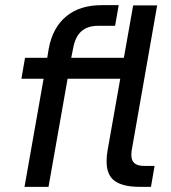

<svg xmlns="http://www.w3.org/2000/svg" viewBox="-20 -724 663 744"><path d="M489 -123Q489 -102 501 -91.5Q513 -81 539 -81H579L565 0H521Q457 0 425 -22.5Q393 -45 393 -99Q393 -121 397 -142L446 -419H242L168 0H75L149 -419H63L77 -500H163L169 -536Q184 -617 236.5 -660.5Q289 -704 374 -704H440L426 -624H360Q319 -624 295 -602.5Q271 -581 263 -535L256 -500H460L496 -703H589L491 -145Q489 -137 489 -123Z"/></svg>

Font: Bai Jamjuree Medium
Style: Italic
Weight: 500
Italic angle: -10°
Version: Version 1.000; ttfautohint (v1.6)